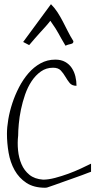

<svg xmlns="http://www.w3.org/2000/svg" viewBox="-20 -882 466 903"><path d="M12.7 -252.9Q12.7 -283.2 19 -320.8Q25.4 -358.4 38.1 -397Q50.8 -435.5 69.8 -472.2Q88.9 -508.8 113.8 -537.6Q138.7 -566.4 170.4 -584Q202.1 -601.6 240.2 -601.6Q267.6 -601.6 286.6 -590.8Q305.7 -580.1 317.4 -562.5Q329.1 -544.9 334.5 -522.9Q339.8 -501 339.8 -478.5Q318.4 -478.5 307.6 -491.7Q296.9 -504.9 287.6 -521Q278.3 -537.1 266.1 -550.3Q253.9 -563.5 229.5 -563.5Q197.3 -563.5 172.4 -545.9Q147.5 -528.3 128.9 -500.5Q110.4 -472.7 98.1 -437.5Q85.9 -402.3 78.6 -367.2Q71.3 -332 68.4 -299.3Q65.4 -266.6 65.4 -244.1Q61.5 -210.9 64.9 -175.3Q68.4 -139.6 81.1 -109.9Q93.8 -80.1 118.2 -60.1Q142.6 -40 182.6 -37.1Q208 -37.1 239.3 -45.4Q270.5 -53.7 301.3 -64.9Q332 -76.2 360.4 -89.4Q388.7 -102.5 408.2 -112.3V-74.2Q407.2 -74.2 396 -69.8Q384.8 -65.4 366.7 -58.6Q348.6 -51.8 325.7 -43.9Q302.7 -36.1 280.3 -27.8Q257.8 -19.5 236.8 -12.2Q215.8 -4.9 201.2 0Q200.2 0 197.3 0.5Q194.3 1 192.4 1Q138.7 1 104 -22Q69.3 -44.9 48.8 -81.5Q28.3 -118.2 20.5 -163.6Q12.7 -209 12.7 -252.9ZM216.8 -784.2Q204.1 -767.6 191.4 -753.9Q178.7 -740.2 167 -727.1Q155.3 -713.9 143.1 -700.2Q130.9 -686.5 117.2 -669.9L88.9 -684.6L219.7 -862.3Q237.3 -844.7 250.5 -824.2Q263.7 -803.7 275.4 -781.2Q287.1 -758.8 298.8 -735.4Q310.5 -711.9 325.2 -688.5Q325.2 -681.6 322.3 -679.2Q319.3 -676.8 314 -675.3Q308.6 -673.8 302.2 -672.4Q295.9 -670.9 288.1 -667Q275.4 -688.5 268.1 -701.2Q260.7 -713.9 254.9 -725.1Q249 -736.3 240.7 -749Q232.4 -761.7 216.8 -784.2Z"/></svg>

Font: Annie Use Your Telescope
Style: Regular
Weight: 400
Designer: Kimberly Geswein
Foundry: Kimberly Geswein
Version: Version 1.002 2001